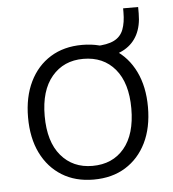

<svg xmlns="http://www.w3.org/2000/svg" viewBox="-48 -660 643 713"><g transform="rotate(-5 273.5 -304.0)"><path d="M273 8Q205 8 155 -23Q105 -54 77.5 -110Q50 -166 50 -243Q50 -319 77.5 -375.5Q105 -432 155 -463Q205 -494 273 -494Q342 -494 392 -463Q442 -432 469.5 -375.5Q497 -319 497 -243Q497 -166 469.5 -110Q442 -54 392 -23Q342 8 273 8ZM273 -43Q348 -43 391.5 -95Q435 -147 435 -243Q435 -338 391.5 -390Q348 -442 273 -442Q200 -442 156 -390Q112 -338 112 -243Q112 -147 156 -95Q200 -43 273 -43ZM350 -441 322 -462V-485Q367 -486 392 -498.5Q417 -511 427 -537Q437 -563 437 -602V-616H493V-592Q493 -546 476.5 -513.5Q460 -481 428 -462.5Q396 -444 350 -441Z"/></g></svg>

Font: Nunito Sans 12pt Light
Style: Regular
Weight: 300
Designer: Vernon Adams
Foundry: Vernon Adams
Version: Version 3.101;gftools[0.9.27]